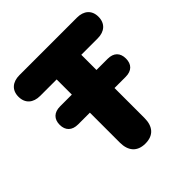

<svg xmlns="http://www.w3.org/2000/svg" viewBox="-183 -804 948 948"><g transform="rotate(-45 290.5 -330.5)"><path d="M297 9C355 9 383 -26 383 -84V-293H461C503 -293 526 -316 526 -356C526 -396 503 -419 461 -419H383V-525H498C545 -525 576 -551 576 -598C576 -644 545 -670 498 -670H96C48 -670 17 -644 17 -598C17 -551 48 -525 96 -525H211V-419H129C87 -419 63 -396 63 -356C63 -316 87 -293 129 -293H211V-84C211 -26 240 9 297 9Z"/></g></svg>

Font: SN Pro Heavy
Style: Regular
Weight: 800
Designer: Tobias Whetton
Foundry: Supernotes
Version: Version 1.001;Glyphs 3.2 (3249)